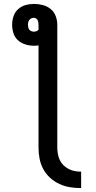

<svg xmlns="http://www.w3.org/2000/svg" viewBox="-20 -755 490 982"><path d="M395 207Q366 207 338 202.5Q310 198 284 186Q258 174 236.5 154.5Q215 135 201.5 110Q188 85 182.5 57Q177 29 177 0V-523Q171 -522 165.5 -521.5Q160 -521 154 -521Q132 -521 110.5 -527.5Q89 -534 72.5 -548.5Q56 -563 49 -584.5Q42 -606 42 -628Q42 -650 49 -671.5Q56 -693 72.5 -708Q89 -723 110.5 -729Q132 -735 155 -735Q177 -735 199.5 -729Q222 -723 239.5 -708.5Q257 -694 265 -672.5Q273 -651 273 -628V0Q273 16 276 32.5Q279 49 286 64Q293 79 305 90.5Q317 102 331.5 109.5Q346 117 362.5 120Q379 123 395 123ZM154 -593Q160 -593 166.5 -595.5Q173 -598 177 -603V-628Q177 -634 176 -640Q175 -646 172.5 -651.5Q170 -657 164.5 -660.5Q159 -664 153 -664Q146 -664 140 -661Q134 -658 130 -653Q126 -648 124.5 -641.5Q123 -635 123 -628Q123 -622 124.5 -615Q126 -608 130 -603Q134 -598 140.5 -595.5Q147 -593 154 -593Z"/></svg>

Font: Iosevka Etoile Medium
Style: Regular
Weight: 500
Designer: Belleve Invis
Foundry: Belleve Invis
Version: Version 22.1.2; ttfautohint (v1.8.4)